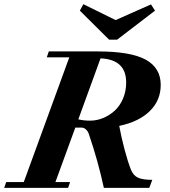

<svg xmlns="http://www.w3.org/2000/svg" viewBox="-53 -913 828 933"><path d="M477.1 -720.2 335 -861.3 352.1 -892.6 508.8 -815.4 680.7 -891.6 700.2 -861.3 516.1 -720.2ZM-32.7 0 -22.9 -28.3H62.5L283.7 -634.3H174.3L184.1 -663.1H421.4Q582.5 -663.1 655.3 -623Q728 -583 728 -500.5Q728 -425.3 675 -373.3Q622.1 -321.3 526.4 -301.3Q536.1 -247.6 552.2 -186.8Q568.4 -126 583.5 -87.9Q595.2 -59.6 618.2 -49.3Q641.1 -39.1 687 -39.1L672.4 0H451.7Q423.8 -129.4 378.9 -261.2Q374 -275.9 364.3 -284.4Q354.5 -293 343.3 -293H313L216.3 -28.3H287.6L277.8 0ZM560.1 -512.2Q560.1 -624 435.5 -629.4L327.6 -333Q354 -326.7 385.3 -326.7Q416.5 -326.7 447.3 -339.1Q478 -351.6 503.4 -374.3Q528.8 -397 544.4 -432.9Q560.1 -468.8 560.1 -512.2Z"/></svg>

Font: Elstob 18pt ExtraBold
Style: Italic
Weight: 800
Italic angle: -20°
Designer: Peter S. Baker
Version: Version 1.015